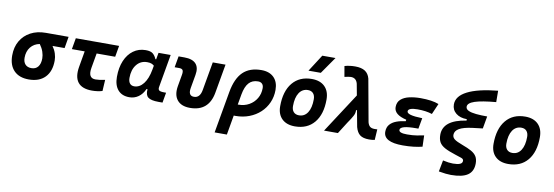

<svg xmlns="http://www.w3.org/2000/svg" viewBox="-68 -1319 5995 2077"><g transform="rotate(10 2929.5 -280.5)"><path d="M251.5 9.8Q146.5 9.8 88.9 -49.3Q31.2 -108.4 31.2 -215.8Q31.2 -307.1 70.8 -375.2Q110.4 -443.4 181.6 -481.2Q252.9 -519 348.1 -519H597.2L575.7 -392.1H442.9Q468.8 -355.5 481.2 -316.9Q493.7 -278.3 493.7 -240.2Q493.7 -121.1 430.2 -55.7Q366.7 9.8 251.5 9.8ZM303.7 -388.7Q241.2 -377 204.3 -330.6Q167.5 -284.2 167.5 -213.9Q167.5 -167.5 191.4 -141.6Q215.3 -115.7 258.8 -115.7Q306.2 -115.7 331.8 -148.4Q357.4 -181.2 357.4 -240.2Q357.4 -273.9 344.5 -312.3Q331.5 -350.6 303.7 -388.7Z M945.8 9.8Q836.9 9.8 791.5 -48.3Q746.1 -106.4 765.6 -219.7L795.9 -394.5H655.3L676.8 -517.6H1152.3L1130.9 -394.5H927.2L898.9 -232.9Q877.9 -115.7 962.9 -115.7Q1004.9 -115.7 1067.4 -129.4L1060.1 -5.9Q1007.3 9.8 945.8 9.8Z M1572.3 -444.3 1585.4 -517.6H1718.8L1655.3 -154.8Q1650.9 -129.4 1663.6 -118.2Q1676.3 -106.9 1722.2 -106.9H1740.7L1721.2 4.9H1676.8Q1593.3 4.9 1561.5 -21Q1529.8 -46.9 1536.6 -109.4H1525.4Q1500 -51.8 1456.1 -20.8Q1412.1 10.3 1356 10.3Q1275.4 10.3 1231.2 -40.5Q1187 -91.3 1187 -184.1Q1187 -285.6 1219.2 -361.8Q1251.5 -438 1309.6 -480.2Q1367.7 -522.5 1444.8 -522.5Q1500.5 -522.5 1525.1 -500.7Q1549.8 -479 1563.5 -444.3ZM1482.4 -397Q1410.6 -397 1366.7 -341.8Q1322.8 -286.6 1322.8 -196.3Q1322.8 -157.7 1339.8 -136.5Q1356.9 -115.2 1387.7 -115.2Q1446.8 -115.2 1490 -170.4Q1533.2 -225.6 1551.3 -325.7L1559.6 -371.6Q1547.9 -382.8 1530.3 -389.9Q1512.7 -397 1482.4 -397Z M2022.9 9.8Q1926.3 9.8 1881.6 -45.9Q1836.9 -101.6 1854 -200.2L1876 -326.2Q1882.8 -363.8 1873.3 -379.2Q1863.8 -394.5 1833.5 -394.5H1784.2L1805.7 -517.6H1869.1Q1958 -517.6 1996.6 -475.3Q2035.2 -433.1 2020.5 -351.6L1994.6 -204.1Q1979 -115.7 2044.9 -115.7Q2110.4 -115.7 2126 -204.1L2181.2 -517.6H2321.3L2265.6 -200.2Q2228.5 9.8 2022.9 9.8Z M2714.8 -527.3Q2802.7 -527.3 2852.1 -478.3Q2901.4 -429.2 2901.4 -341.8Q2901.4 -266.6 2873 -202.4Q2844.7 -138.2 2793.5 -90.6Q2742.2 -43 2673.3 -16.6Q2604.5 9.8 2523.4 9.8Q2514.2 9.8 2504.4 9.3L2466.8 224.6H2332.5L2413.1 -233.9Q2439.9 -384.8 2513.2 -456.1Q2586.4 -527.3 2714.8 -527.3ZM2546.4 -229.5 2526.4 -115.7Q2530.3 -115.7 2534.2 -115.7Q2599.1 -115.7 2650.4 -144.8Q2701.7 -173.8 2731.4 -223.9Q2761.2 -273.9 2761.2 -336.9Q2761.2 -367.2 2745.1 -383.8Q2729 -400.4 2700.2 -400.4Q2636.7 -400.4 2599.4 -358.9Q2562 -317.4 2546.4 -229.5Z M3174.8 9.8Q3083.5 9.8 3032.5 -39.8Q2981.4 -89.4 2981.4 -177.7Q2981.4 -342.8 3057.6 -435.1Q3133.8 -527.3 3269.5 -527.3Q3360.8 -527.3 3411.9 -476.6Q3462.9 -425.8 3462.9 -335Q3462.9 -172.4 3386.7 -81.3Q3310.5 9.8 3174.8 9.8ZM3198.2 -115.7Q3258.8 -115.7 3292.7 -168.2Q3326.7 -220.7 3326.7 -314Q3326.7 -355.5 3306.2 -378.7Q3285.6 -401.9 3248.5 -401.9Q3187 -401.9 3152.3 -349.4Q3117.7 -296.9 3117.7 -203.6Q3117.7 -162.1 3138.9 -138.9Q3160.2 -115.7 3198.2 -115.7ZM3216.3 -609.4 3335.4 -794.9H3480.5L3351.6 -609.4Z M3989.7 9.8Q3924.3 9.8 3890.4 -15.9Q3856.4 -41.5 3840.8 -100.1L3807.1 -280.3L3797.4 -277.3Q3799.3 -244.6 3782.2 -213.6Q3765.1 -182.6 3745.1 -153.3Q3739.3 -145 3733.9 -137Q3728.5 -128.9 3723.6 -121.1L3647 0H3494.6L3778.3 -436L3754.9 -561.5Q3739.3 -622.1 3680.7 -622.1Q3664.1 -622.1 3610.8 -610.8L3590.8 -726.6Q3645.5 -742.2 3707 -742.2Q3775.9 -742.2 3815.2 -716.8Q3854.5 -691.4 3868.7 -637.7L3953.1 -172.9Q3961.9 -140.1 3979.5 -126.2Q3997.1 -112.3 4028.8 -112.3Q4033.7 -112.3 4040.8 -112.5Q4047.9 -112.8 4059.6 -113.3L4052.2 3.9Q4035.2 7.3 4020.5 8.5Q4005.9 9.8 3989.7 9.8Z M4359.9 9.8Q4148.9 9.8 4148.9 -103Q4148.9 -151.9 4175.3 -182.6Q4201.7 -213.4 4246.6 -230.2Q4291.5 -247.1 4347.2 -253.4L4350.1 -270.5Q4212.9 -302.2 4212.9 -385.3Q4212.9 -439.5 4247.8 -470.5Q4282.7 -501.5 4339.6 -514.4Q4396.5 -527.3 4462.4 -527.3Q4591.3 -527.3 4663.6 -498L4612.3 -379.9Q4544.9 -402.3 4451.2 -402.3Q4403.3 -402.3 4376 -392.6Q4348.6 -382.8 4348.6 -362.3Q4348.6 -341.8 4388.9 -330.3Q4429.2 -318.8 4517.6 -316.4L4496.1 -198.2H4470.7Q4296.4 -198.2 4296.4 -149.4Q4296.4 -115.2 4385.7 -115.2Q4449.2 -115.2 4492.7 -122.8Q4536.1 -130.4 4570.3 -137.2L4574.2 -13.7Q4531.7 -2.9 4477.8 3.4Q4423.8 9.8 4359.9 9.8Z M4929.2 233.9Q4902.3 233.9 4871.1 230.5Q4839.8 227.1 4794.4 219.2L4818.4 94.2Q4854.5 102.1 4880.1 105.5Q4905.8 108.9 4929.2 108.9Q4978 108.9 5005.1 98.1Q5032.2 87.4 5032.2 61Q5032.2 41 5006.8 32.2Q4981.4 23.4 4939 9.8Q4863.3 -14.2 4819.8 -37.8Q4776.4 -61.5 4758.5 -93.5Q4740.7 -125.5 4740.7 -174.3Q4740.7 -336.4 4994.1 -374.5V-390.1Q4919.9 -390.1 4874.3 -427Q4828.6 -463.9 4828.6 -523.9Q4828.6 -614.3 4941.7 -672.1Q5054.7 -730 5274.4 -752L5275.4 -627Q5118.2 -613.3 5043.5 -588.4Q4968.8 -563.5 4968.8 -523.4Q4968.8 -496.1 4999.5 -481.7Q5030.3 -467.3 5084 -462.2Q5137.7 -457 5206.1 -457L5182.1 -321.3L5073.2 -308.1Q4974.6 -295.9 4927.7 -268.8Q4880.9 -241.7 4880.9 -198.2Q4880.9 -169.9 4905.3 -150.9Q4929.7 -131.8 4996.1 -107.4Q5056.6 -85.4 5095.7 -63.7Q5134.8 -42 5153.6 -12Q5172.4 18.1 5172.4 64.9Q5172.4 151.9 5113.3 192.9Q5054.2 233.9 4929.2 233.9Z M5518.6 9.8Q5427.2 9.8 5376.2 -39.8Q5325.2 -89.4 5325.2 -177.7Q5325.2 -342.8 5401.4 -435.1Q5477.5 -527.3 5613.3 -527.3Q5704.6 -527.3 5755.6 -476.6Q5806.6 -425.8 5806.6 -335Q5806.6 -172.4 5730.5 -81.3Q5654.3 9.8 5518.6 9.8ZM5542 -115.7Q5602.5 -115.7 5636.5 -168.2Q5670.4 -220.7 5670.4 -314Q5670.4 -355.5 5649.9 -378.7Q5629.4 -401.9 5592.3 -401.9Q5530.8 -401.9 5496.1 -349.4Q5461.4 -296.9 5461.4 -203.6Q5461.4 -162.1 5482.7 -138.9Q5503.9 -115.7 5542 -115.7Z"/></g></svg>

Font: Cascadia Mono
Style: Bold Italic
Weight: 700
Italic angle: -10°
Monospace: yes
Designer: Aaron Bell
Foundry: Saja Typeworks
Version: Version 2404.023; ttfautohint (v1.8.4)